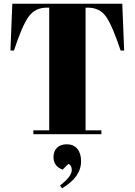

<svg xmlns="http://www.w3.org/2000/svg" viewBox="-20 -720 723 1030"><path d="M636 -700 646 -449H627Q583 -582 549 -630.5Q515 -679 451 -679H439V-21H524V0H159V-21H244V-679H231Q167 -679 132 -628.5Q97 -578 55 -449H36L46 -700ZM313 290 302 275Q365 227 365 192Q365 167 347 159L316 190Q267 172 267 123Q267 90 286.5 72Q306 54 338 54Q375 54 395 78.5Q415 103 415 145Q415 230 313 290Z"/></svg>

Font: Abril Fatface
Style: Regular
Weight: 400
Designer: Veronika Burian, Jos Scaglione
Foundry: TypeTogether
Version: Version 1.001